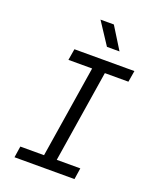

<svg xmlns="http://www.w3.org/2000/svg" viewBox="-170 -1050 940 1149"><g transform="rotate(20 300.0 -475.0)"><path d="M65 0 76 -72H227L320 -658H169L181 -730H563L551 -658H401L308 -72H458L447 0ZM359 -810 267 -950H352L439 -810Z"/></g></svg>

Font: JetBrains Mono NL Light
Style: Italic
Weight: 300
Italic angle: -9°
Designer: Philipp Nurullin, Konstantin Bulenkov
Foundry: JetBrains
Version: Version 2.304; ttfautohint (v1.8.4.7-5d5b)